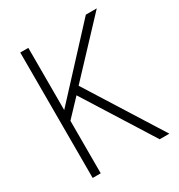

<svg xmlns="http://www.w3.org/2000/svg" viewBox="-167 -814 867 928"><g transform="rotate(-30 267.0 -350.0)"><path d="M81 0V-700H126V-353L447 -700H508L245 -420L509 0H455L213 -385L126 -293V0Z"/></g></svg>

Font: DM Sans 9pt ExtraLight
Style: Regular
Weight: 250
Version: Version 4.004;gftools[0.9.30]